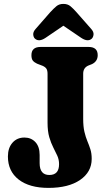

<svg xmlns="http://www.w3.org/2000/svg" viewBox="-20 -928 538 959"><path d="M438 -134.5Q438 -69 380 -29.2Q322 10.5 222 10.5Q127 10.5 73.2 -31.2Q19.5 -73 19.5 -146.5Q19.5 -189 42.2 -215Q65 -241 102 -241Q135.5 -241 156.8 -218.2Q178 -195.5 178 -154V-113Q178 -54 226.5 -54Q275 -54 275 -108Q275 -131 266.2 -150.2Q257.5 -169.5 246.2 -191.2Q235 -213 226.2 -242.5Q217.5 -272 217.5 -315.5V-558.5Q217.5 -576 212 -584.5Q206.5 -593 193.5 -599L165 -610Q151 -616.5 144 -625.2Q137 -634 137 -652.5Q137 -693.5 182.5 -693.5H422.5Q468 -693.5 468 -652.5Q468 -622 440 -608L420 -600Q395.5 -588.5 395.5 -560V-334.5Q395.5 -295.5 401.8 -269.2Q408 -243 416.5 -222.8Q425 -202.5 431.5 -182.2Q438 -162 438 -134.5ZM438.5 -735Q418.5 -717 385.5 -739L296.5 -799.5L207.5 -739Q174.5 -717 154.5 -735Q147 -742 146 -755.5Q145 -769 158 -783.5L231 -867Q248 -885.5 261.8 -897Q275.5 -908.5 296.5 -908.5Q318 -908.5 331.8 -897Q345.5 -885.5 362 -867L435.5 -783.5Q448.5 -769 447.2 -755.8Q446 -742.5 438.5 -735Z"/></svg>

Font: Fraunces 144pt S100
Style: Bold
Weight: 700
Version: Version 1.000; ttfautohint (v1.8.3)